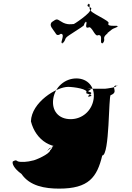

<svg xmlns="http://www.w3.org/2000/svg" viewBox="-20 -841 782 1136"><path d="M307 -647C313 -636 320 -627 340 -641C369 -640 332 -585 348 -586C368 -600 331 -571 351 -585C376 -611 355 -610 390 -633C410 -647 439 -664 459 -678C490 -698 467 -690 488 -712C508 -726 465 -698 485 -712C504 -717 474 -671 503 -678C523 -692 541 -619 561 -633C594 -637 565 -584 586 -585C606 -599 569 -572 589 -586C609 -612 580 -613 613 -641C633 -655 600 -635 620 -649C654 -677 642 -667 675 -682C695 -696 655 -670 675 -684C682 -696 614 -678 621 -702C641 -716 498 -770 518 -784C531 -804 482 -795 503 -817C523 -831 480 -803 500 -817C519 -822 505 -804 512 -784C528 -770 405 -688 415 -699C409 -699 376 -690 341 -714C314 -731 316 -730 286 -710C269 -689 291 -672 307 -647ZM107 188C156 260 246 275 330 275C505 275 554 208 585 79C629 79 622 -278 635 -278C682 -296 639 -324 662 -334C706 -334 648 -336 661 -336C694 -327 607 -316 602 -316H497C544 -312 493 -307 504 -299C547 -289 489 -276 504 -269C548 -269 494 -271 507 -271C549 -278 483 -286 490 -292C507 -314 415 -327 383 -327C314 -327 166 -235 163 -123C191 -11 292 58 410 15C456 15 507 -58 538 -80C554 -148 564 -159 546 -164C524 -164 521 -166 520 -160C515 -149 515 -143 495 -142C488 -145 478 -131 470 -131C422 -63 335 -8 290 27C238 68 231 76 254 56C261 52 266 41 275 35C296 30 292 25 291 29C289 33 281 46 277 48C274 71 185 109 173 109C145 117 105 120 86 114C73 106 75 105 56 114C50 126 62 156 107 188ZM295 -256C305 -327 365 -377 432 -377C498 -377 544 -327 534 -256C524 -186 467 -136 398 -136C326 -136 285 -186 295 -256Z"/></svg>

Font: Hussar Przerywany
Style: Obl
Weight: 400
Foundry: Cannot Into Space Fonts
Version: Version 0.982